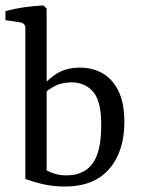

<svg xmlns="http://www.w3.org/2000/svg" viewBox="-25 -674 517 704"><path d="M68 -570Q68 -589 49 -592L-5 -600V-633Q27 -642 64.5 -647.5Q102 -653 134 -654L146 -643V-49Q159 -42 177 -36.5Q195 -31 219 -31Q281 -31 313 -72.5Q345 -114 346 -207Q348 -299 318 -335.5Q288 -372 237 -372Q204 -372 178 -359.5Q152 -347 131 -325L127 -353Q150 -384 184.5 -405Q219 -426 268 -426Q314 -426 350.5 -405.5Q387 -385 409 -341Q431 -297 431 -227Q431 -118 375 -54Q319 10 213 10Q167 10 127 0Q87 -10 68 -18Z"/></svg>

Font: Rasa
Style: Regular
Weight: 400
Designer: Anna Giedrys (Yrsa+Rasa design), David Brezina (Yrsa art-direction, Rasa art-direction, design)
Foundry: Rosetta Type Foundry
Version: Version 2.004